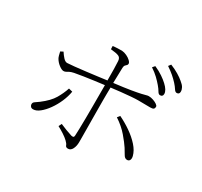

<svg xmlns="http://www.w3.org/2000/svg" viewBox="-166 -1020 1331 1266"><g transform="rotate(30 500.0 -387.5)"><path d="M696.8 -719.2 711.9 -736.8Q748.5 -720.7 774.9 -702.6Q801.3 -684.6 817.9 -668.9Q855 -634.8 855 -606.9Q855 -585.9 834 -585.9Q822.8 -585.9 813.7 -601.8Q804.7 -617.7 788.1 -637.2Q771.5 -656.7 750 -677.5Q728.5 -698.2 696.8 -719.2ZM293 -324.2 321.8 -316.9Q315.4 -277.8 297.9 -237.3Q280.3 -196.8 255.9 -162.6Q231.4 -128.4 205.3 -107.7Q179.2 -86.9 155.8 -86.9Q142.6 -86.9 136.2 -95Q129.9 -103 129.9 -111.8Q129.9 -124.5 141.4 -132.1Q152.8 -139.6 170.9 -152.8Q229.5 -197.3 254.2 -239.3Q278.8 -281.2 293 -324.2ZM402.8 -687 401.9 -710.9Q419.4 -713.4 438.7 -714.1Q458 -714.8 471.2 -714.8Q489.3 -713.4 508.1 -704.6Q526.9 -695.8 539.3 -683.8Q551.8 -671.9 551.8 -662.1Q551.8 -653.8 546.6 -649.7Q541.5 -645.5 535.9 -638.9Q530.3 -632.3 529.8 -618.2Q529.3 -600.6 528.6 -568.8Q527.8 -537.1 526.9 -502Q607.9 -511.7 654.3 -519.5Q700.7 -527.3 723.9 -532.7Q747.1 -538.1 756.8 -541Q766.6 -543.9 773.9 -543.9Q791 -543.9 808.6 -537.8Q826.2 -531.7 838.1 -523.4Q850.1 -515.1 850.1 -507.8Q850.1 -493.7 843 -488.8Q835.9 -483.9 817.9 -483.9Q798.3 -483.9 777.1 -484.4Q755.9 -484.9 728 -484.9Q707.5 -484.9 672.9 -482.2Q638.2 -479.5 599.4 -475.3Q560.5 -471.2 526.9 -466.8Q526.4 -440.9 526.1 -416.3Q525.9 -391.6 525.9 -372.1Q525.9 -353 526.1 -317.1Q526.4 -281.2 526.6 -238.3Q526.9 -195.3 527.3 -155Q527.8 -114.7 527.8 -86.2Q527.8 -57.6 527.8 -50.8Q527.8 -22 516.6 0.5Q505.4 22.9 484.9 22.9Q468.3 22.9 464.1 10.5Q460 -2 443.8 -17.1Q429.2 -31.2 404.8 -47.1Q380.4 -63 356.9 -75.2L368.2 -98.1Q389.6 -88.9 416 -78.6Q442.4 -68.4 460.9 -63Q470.2 -60.5 476.3 -62.5Q482.4 -64.5 482.9 -75.2Q483.9 -91.3 484.9 -127.7Q485.8 -164.1 486.3 -209.2Q486.8 -254.4 486.8 -298.3Q486.8 -342.3 486.8 -374V-461.9Q454.6 -458 414.6 -452.6Q374.5 -447.3 335.9 -441.4Q297.4 -435.5 270 -430.2Q249.5 -425.8 238.8 -420.2Q228 -414.6 220.7 -410.2Q213.4 -405.8 203.1 -405.8Q189.5 -405.8 168.2 -421.9Q147 -438 134.8 -459Q130.4 -466.3 126.7 -479.5Q123 -492.7 120.1 -506.8L140.1 -517.1Q151.9 -498 167.7 -480.7Q183.6 -463.4 198.2 -463.9Q215.3 -464.4 252.2 -468.3Q289.1 -472.2 333.7 -477.5Q378.4 -482.9 419.4 -488.3Q460.4 -493.7 485.8 -497.1Q485.8 -541 485.1 -582.3Q484.4 -623.5 482.9 -643.1Q481.4 -668 463.6 -675.5Q445.8 -683.1 402.8 -687ZM661.1 -317.9 675.8 -336.9Q722.7 -314.5 765.6 -284.7Q808.6 -254.9 839.6 -220.2Q870.6 -185.5 879.9 -148.9Q884.3 -130.9 878.7 -119.4Q873 -107.9 858.9 -107.9Q841.8 -107.9 830.8 -127.4Q819.8 -147 805.2 -169.9Q787.1 -197.8 751 -240.2Q714.8 -282.7 661.1 -317.9ZM784.2 -779.8 797.9 -797.9Q834 -783.2 860.6 -767.1Q887.2 -751 904.8 -735.8Q925.3 -719.7 933.6 -704.8Q941.9 -689.9 941.9 -674.8Q941.9 -653.8 921.9 -653.8Q910.6 -653.8 900.9 -669.4Q891.1 -685.1 874 -704.1Q856 -723.6 835.7 -741.2Q815.4 -758.8 784.2 -779.8Z"/></g></svg>

Font: Source Han Serif CN ExtraLight
Style: Regular
Weight: 250
Designer: Ryoko NISHIZUKA  (kana & ideographs); Frank Grießhammer (Latin, Greek & Cyrillic); Wenlong ZHANG  (bopomofo); Sandoll Co
Foundry: Adobe Systems Incorporated
Version: Version 1.001;PS 1.001;hotconv 16.6.54;makeotf.lib2.5.65590